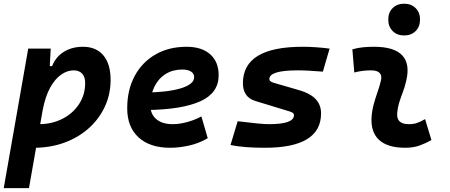

<svg xmlns="http://www.w3.org/2000/svg" viewBox="-31 -776 2395 1021"><path d="M123 224.6H-11.2L119.1 -517.6H238.8L231.9 -395ZM149.4 9.8Q118.7 9.8 88.9 7.1Q59.1 4.4 28.3 0L86.4 -127.9Q113.3 -115.7 175.3 -115.7Q245.6 -115.7 301.5 -144.5Q357.4 -173.3 389.6 -222.9Q421.9 -272.5 421.9 -335Q421.9 -367.2 405.8 -384.5Q389.6 -401.9 360.4 -401.9Q327.6 -401.9 295.2 -379.9Q262.7 -357.9 236.3 -311Q210 -264.2 195.8 -189.5L215.3 -424.3H257.8L237.8 -397Q252 -459.5 298.1 -493.4Q344.2 -527.3 410.2 -527.3Q480 -527.3 518.6 -481.7Q557.1 -436 557.1 -351.6Q557.1 -274.4 526.4 -208.5Q495.6 -142.6 440.4 -93.5Q385.3 -44.4 311 -17.3Q236.8 9.8 149.4 9.8Z M887.7 -115.7Q922.9 -115.7 963 -126.5Q1003.1 -137.3 1040 -156.7L1073.7 -41Q1027.3 -13.7 974.5 -2Q921.7 9.8 873.5 9.8Q766 9.8 705.8 -45.5Q645.5 -100.9 645.5 -199.7Q645.5 -298.3 685.1 -371.8Q724.6 -445.3 795.7 -486.3Q866.7 -527.3 961.4 -527.3Q1041.5 -527.3 1086.7 -487.3Q1131.8 -447.3 1131.8 -376Q1131.8 -281.7 1035.2 -237.8Q938.5 -193.8 752.9 -190.9L732.9 -283.7Q859.9 -284.7 930.7 -306.4Q1001.5 -328.1 1001.5 -365.7Q1001.5 -384.6 985 -395.4Q968.5 -406.2 938 -406.2Q887.9 -406.2 849.7 -382.4Q811.6 -358.5 790.3 -315.5Q769 -272.5 768.6 -215.3Q769 -168.3 800.6 -142Q832.2 -115.7 887.7 -115.7Z M1377.4 9.8Q1319.8 9.8 1274.2 6.1Q1228.5 2.4 1194.8 -4.9L1232.9 -131.3Q1295.4 -123.5 1336.9 -119.6Q1378.4 -115.7 1399.4 -115.7Q1466.3 -115.7 1499.3 -127.7Q1532.2 -139.6 1532.2 -163.6Q1532.2 -171.4 1525.6 -176Q1519 -180.7 1506.8 -184.1L1327.6 -238.8Q1293.5 -249 1277.1 -273.2Q1260.7 -297.4 1260.7 -333Q1260.7 -430.7 1340.1 -479Q1419.4 -527.3 1578.6 -527.3Q1611.3 -527.3 1647 -524.9Q1682.6 -522.5 1721.7 -517.6L1686 -395Q1645.5 -398.4 1612.5 -400.1Q1579.6 -401.9 1553.7 -401.9Q1477.1 -401.9 1439.2 -390.4Q1401.4 -378.9 1401.4 -355.5Q1401.4 -348.1 1407.7 -343.5Q1414.1 -338.9 1425.8 -335.4L1563.5 -295.4Q1619.6 -278.8 1647.9 -248.5Q1676.3 -218.3 1676.3 -172.9Q1676.3 -81.5 1601.8 -35.9Q1527.3 9.8 1377.4 9.8Z M2118.2 -587.4Q2080.6 -587.4 2057.1 -610.8Q2033.7 -634.3 2033.7 -671.9Q2033.7 -709.5 2057.1 -732.9Q2080.6 -756.3 2118.2 -756.3Q2155.8 -756.3 2179.2 -732.9Q2202.6 -709.5 2202.6 -671.9Q2202.6 -634.3 2179.2 -610.8Q2155.8 -587.4 2118.2 -587.4ZM2229.5 -142.6 2263.2 -31.2Q2233.4 -14.2 2200.2 -2.2Q2167 9.8 2124 9.8Q2030.3 9.8 1985.1 -31.7Q1939.9 -73.2 1944.8 -153.3Q1947.3 -188 1956.3 -221.2Q1965.3 -254.4 1976.3 -285.6Q1987.3 -316.9 1994.1 -345.2Q2001.5 -373 1988.3 -387.5Q1975.1 -401.9 1942.4 -401.9Q1896 -401.9 1853 -390.6L1842.8 -513.7Q1871.6 -522 1900.4 -524.7Q1929.2 -527.3 1958 -527.3Q2065.4 -527.3 2108.2 -481.4Q2150.9 -435.5 2128.9 -345.2Q2121.6 -313.5 2111.1 -285.9Q2100.6 -258.3 2092 -231Q2083.5 -203.6 2081.1 -172.4Q2077.1 -115.7 2143.1 -115.7Q2167.5 -115.7 2185.8 -121.8Q2204.1 -127.9 2229.5 -142.6Z"/></svg>

Font: Cascadia Code PL
Style: Italic
Weight: 400
Italic angle: -10°
Monospace: yes
Designer: Aaron Bell
Foundry: Saja Typeworks
Version: Version 2404.023